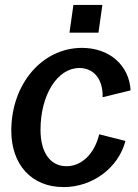

<svg xmlns="http://www.w3.org/2000/svg" viewBox="-20 -748 563 782"><path d="M239 14C357 14 462 -64 491 -174L384 -201C365 -121 312 -71 251 -71C184 -71 145 -128 145 -219C145 -362 214 -471 303 -471C361 -471 400 -427 398 -352L512 -380C506 -483 425 -553 314 -553C151 -553 26 -405 26 -216C26 -78 108 14 239 14ZM263 -615H381L397 -728H279Z"/></svg>

Font: Ronzino Medium
Style: Italic
Weight: 500
Italic angle: -7.99998°
Designer: Nunzio Mazzaferro
Foundry: Collletttivo
Version: Version 1.000;Glyphs 3.3 (3337)